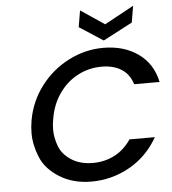

<svg xmlns="http://www.w3.org/2000/svg" viewBox="-60 -970 923 1031"><g transform="rotate(-5 401.0 -454.5)"><path d="M681 -826 523 -743 395 -826 410 -915 538 -829 696 -915ZM99 -349Q117 -451 178.5 -532Q240 -613 329.5 -658.5Q419 -704 516 -704Q627 -704 704 -649.5Q781 -595 802 -495H665Q648 -550 605 -577Q562 -604 499 -604Q430 -604 370.5 -573Q311 -542 270 -484Q229 -426 216 -349Q210 -318 210 -290Q210 -248 226.5 -202Q243 -156 291 -124.5Q339 -93 408 -93Q471 -93 524 -120Q577 -147 614 -202H751Q694 -102 598 -48Q502 6 391 6Q293 6 220 -39.5Q147 -85 120 -151.5Q93 -218 93 -280Q93 -313 99 -349Z"/></g></svg>

Font: Fz Poppins Med
Style: Italic
Weight: 500
Italic angle: -10°
Designer: Ninad Kale (Devanagari), Jonny Pinhorn (Latin)
Foundry: Indian Type Foundry
Version: Vit hóa bi Vntype.Com & FontZin.Com